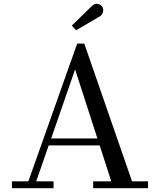

<svg xmlns="http://www.w3.org/2000/svg" viewBox="-20 -995 846 1015"><path d="M508 -908.5 382 -835 359.5 -859.5 465.5 -963Q481.5 -978.5 498 -974.2Q514.5 -970 521.5 -957.5Q528.5 -945 524.2 -930.2Q520 -915.5 508 -908.5ZM43 -36.5H130L388 -764.5H425.5L678 -36.5H762.5V0H472.5V-36.5H568L507 -226.5H237.5L171.5 -36.5H263V0H43ZM377 -628 250.5 -263H495Z"/></svg>

Font: Bodoni* 06pt
Style: Regular
Weight: 400
Version: Version 2.3